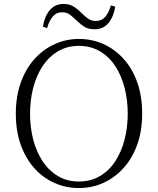

<svg xmlns="http://www.w3.org/2000/svg" viewBox="-20 -936 799 971"><path d="M197 -801Q205 -853 231.5 -884.5Q258 -916 301 -916Q331 -916 352 -903Q373 -890 389 -873Q407 -856 423.5 -843Q440 -830 465 -830Q494 -830 512 -850.5Q530 -871 541 -909L563 -902Q554 -850 528 -819Q502 -788 458 -788Q427 -788 407 -800.5Q387 -813 371 -829Q353 -846 336 -860Q319 -874 293 -874Q266 -874 247.5 -853Q229 -832 218 -794ZM379 15Q314 15 256 -10.5Q198 -36 154 -85Q110 -134 85 -203.5Q60 -273 60 -361Q60 -448 85 -518Q110 -588 154 -637Q198 -686 256 -712.5Q314 -739 379 -739Q445 -739 502.5 -713.5Q560 -688 604.5 -639Q649 -590 674 -520Q699 -450 699 -361Q699 -274 674 -204.5Q649 -135 604.5 -86Q560 -37 502.5 -11Q445 15 379 15ZM379 -18Q439 -18 485.5 -45.5Q532 -73 563 -120.5Q594 -168 610 -230Q626 -292 626 -361Q626 -430 610 -492Q594 -554 563 -601.5Q532 -649 485.5 -676.5Q439 -704 379 -704Q319 -704 273 -676.5Q227 -649 195.5 -601.5Q164 -554 148 -492Q132 -430 132 -361Q132 -292 148 -230Q164 -168 195.5 -120.5Q227 -73 273 -45.5Q319 -18 379 -18Z"/></svg>

Font: Noto Serif SC ExtraLight
Style: Regular
Weight: 200
Designer: Ryoko NISHIZUKA 西塚涼子 (kana & ideographs); Frank Grießhammer (Latin, Greek & Cyrillic); Wenlong ZHANG 张文龙 (bopomofo); San
Foundry: Adobe
Version: Version 2.002-H1;hotconv 1.1.0;makeotfexe 2.6.0